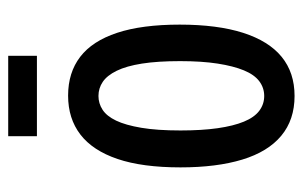

<svg xmlns="http://www.w3.org/2000/svg" viewBox="-155 -571 738 468"><g transform="rotate(-90 214.0 -337.0)"><path d="M214 12Q156 12 117 -20.5Q78 -53 59 -115.5Q40 -178 40 -266Q40 -359 60.5 -419.5Q81 -480 120 -510Q159 -540 215 -540Q271 -540 309.5 -510.5Q348 -481 368 -420.5Q388 -360 388 -268Q388 -176 368 -113.5Q348 -51 309.5 -19.5Q271 12 214 12ZM214 -62Q234 -62 250 -74Q266 -86 276.5 -111.5Q287 -137 293 -175.5Q299 -214 299 -267Q299 -322 293 -360Q287 -398 275.5 -421.5Q264 -445 248.5 -455.5Q233 -466 214 -466Q196 -466 180.5 -456Q165 -446 154 -423Q143 -400 136.5 -361.5Q130 -323 130 -266Q130 -214 135.5 -175.5Q141 -137 151.5 -111.5Q162 -86 178 -74Q194 -62 214 -62ZM116 -616V-686H312V-616Z"/></g></svg>

Font: Bricolage Grotesque Condensed
Style: Regular
Weight: 400
Width: 3
Designer: Mathieu Triay
Foundry: Atelier Triay
Version: Version 1.000;gftools[0.9.30]